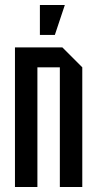

<svg xmlns="http://www.w3.org/2000/svg" viewBox="-20 -750 390 770"><path d="M40 0V-560H230L310 -480V0H220V-480H130V0ZM140 -610V-730H240L200 -610Z"/></svg>

Font: Tektur Condensed
Style: Regular
Weight: 400
Width: 3
Designer: Adam Jagosz
Foundry: Adam Jagosz
Version: Version 1.005;gftools[0.9.30]